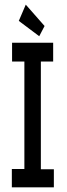

<svg xmlns="http://www.w3.org/2000/svg" viewBox="-20 -807 290 827"><path d="M31 0V-79H85V-542H32V-623H209V-542H156V-78H212V0ZM149 -651 61 -717 91 -787 172 -695Z"/></svg>

Font: Inconsolata UltraCondensed Bold
Style: Regular
Weight: 700
Width: 1
Monospace: yes
Designer: Raph Levien, Cyreal, Brenton Simpson
Foundry: Raph Levien, Cyreal, Google
Version: Version 3.001; ttfautohint (v1.8.2.53-6de2)